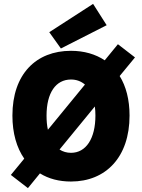

<svg xmlns="http://www.w3.org/2000/svg" viewBox="-20 -924 732 990"><path d="M124 46 186 -30C231 -2 285 12 346 12C526 12 648 -114 648 -328C648 -410 630 -479 597 -532L676 -628L588 -696L520 -613C472 -645 413 -662 346 -662C166 -662 44 -542 44 -328C44 -237 66 -162 105 -106L36 -22ZM294 -674 530 -794 460 -904 234 -758ZM220 -328C220 -446 268 -514 346 -514C374 -514 398 -505 418 -488L227 -255C222 -277 220 -301 220 -328ZM346 -136C324 -136 304 -142 287 -153L469 -375C471 -361 472 -345 472 -328C472 -210 424 -136 346 -136Z"/></svg>

Font: Source Sans Pro Black
Style: Regular
Weight: 900
Designer: Paul D. Hunt
Foundry: Adobe Systems Incorporated
Version: Version 3.006;hotconv 1.0.111;makeotfexe 2.5.65597